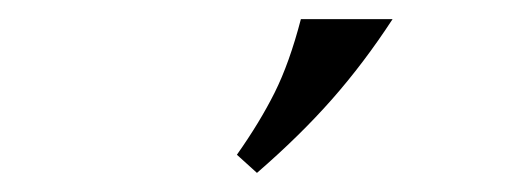

<svg xmlns="http://www.w3.org/2000/svg" viewBox="-20 -760 540 201"><path d="M249 -579 228 -598Q252 -632 267.5 -663Q283 -694 295 -740H391Q361 -694 327.5 -656Q294 -618 249 -579Z"/></svg>

Font: Inria Serif
Style: Regular
Weight: 400
Designer: Black Foundry Team
Foundry: Black Foundry
Version: Version 1.000; ttfautohint (v1.8.3)